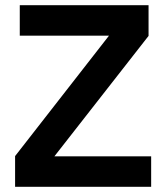

<svg xmlns="http://www.w3.org/2000/svg" viewBox="-20 -718 639 738"><path d="M561 0H38V-118L399 -581H56V-698H551V-580L189 -117H561Z"/></svg>

Font: IBM Plex Sans Thai SmBld
Style: Regular
Weight: 600
Designer: Mike Abbink, Paul van der Laan, Pieter van Rosmalen, Ben Mitchell, Mark Frömberg
Foundry: Bold Monday
Version: Version 1.2